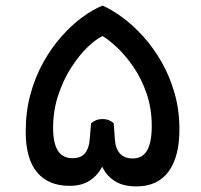

<svg xmlns="http://www.w3.org/2000/svg" viewBox="-20 -657 719 687"><path d="M347 -637Q381 -622 419 -594Q457 -566 493 -526Q529 -486 558 -435.5Q587 -385 604.5 -324Q622 -263 622 -194Q622 -96 583 -43Q544 10 468 10Q422 10 392.5 -8Q363 -26 348 -56Q333 -86 329 -122H363Q360 -86 343.5 -56.5Q327 -27 299 -9.5Q271 8 229 8Q153 8 112.5 -40.5Q72 -89 72 -186Q72 -258 89 -320Q106 -382 135 -434Q164 -486 200 -526.5Q236 -567 274 -595Q312 -623 347 -637ZM347 -528Q322 -516 292 -487Q262 -458 234 -414Q206 -370 188 -315.5Q170 -261 170 -199Q170 -145 187 -118Q204 -91 239 -91Q270 -91 284.5 -109Q299 -127 301 -159L306 -216Q314 -223 324 -227Q334 -231 346 -231Q360 -231 369.5 -227Q379 -223 387 -216L391 -159Q393 -126 409 -108Q425 -90 455 -90Q490 -90 506.5 -119Q523 -148 523 -206Q523 -269 504.5 -322.5Q486 -376 457.5 -417.5Q429 -459 399 -487Q369 -515 347 -528Z"/></svg>

Font: Baloo Bhaijaan 2 Medium
Style: Regular
Weight: 500
Designer: Sanskriti Dholi, Noopur Datye and Ek Type
Foundry: Ek Type
Version: Version 1.701